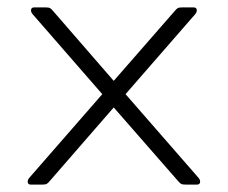

<svg xmlns="http://www.w3.org/2000/svg" viewBox="-20 -500 617 520"><path d="M55 -8Q55 -13 59 -18L257 -245L68 -462Q64 -467 64 -472Q64 -480 73 -480H102Q112 -480 115.5 -478Q119 -476 124 -470L288 -281L453 -470Q458 -476 461.5 -478Q465 -480 475 -480H504Q513 -480 513 -472Q513 -467 509 -462L320 -245L518 -18Q522 -13 522 -8Q522 0 513 0H484Q474 0 470.5 -2Q467 -4 462 -10L288 -209L115 -10Q110 -4 106.5 -2Q103 0 93 0H64Q55 0 55 -8Z"/></svg>

Font: Mitr ExtraLight
Style: Regular
Weight: 275
Designer: Thanarat Vachiruckul
Foundry: Cadson Demak Co.,Ltd.
Version: Version 1.001